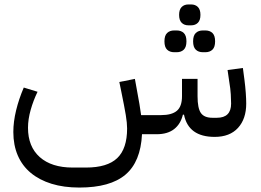

<svg xmlns="http://www.w3.org/2000/svg" viewBox="-20 -604 1173 864"><path d="M946 12Q828 12 808 -88H803Q793 -46 763.5 -23Q734 0 685 0H619Q613 124 544.5 182Q476 240 337 240Q267 240 212 223Q157 206 118.5 174Q80 142 60 95.5Q40 49 40 -10Q40 -56 52.5 -107.5Q65 -159 87 -210L149 -191Q130 -152 118 -109.5Q106 -67 106 -29Q106 56 159 103Q212 150 307 150H367Q463 150 507.5 107.5Q552 65 552 -26Q552 -50 546 -86.5Q540 -123 526 -191L517 -235L587 -249L595 -205Q603 -164 607.5 -135.5Q612 -107 615 -86H705Q753 -86 776 -105.5Q799 -125 799 -171V-249H869V-171Q869 -117 884 -95.5Q899 -74 936 -74H956Q1020 -74 1020 -138Q1020 -154 1018.5 -179.5Q1017 -205 1012 -234L1004 -289L1073 -298L1080 -245Q1084 -214 1086 -186Q1088 -158 1088 -138Q1088 -69 1051 -28.5Q1014 12 946 12ZM893 -369Q873 -369 861 -380.5Q849 -392 849 -418Q849 -444 861 -455.5Q873 -467 893 -467H904Q924 -467 936 -455.5Q948 -444 948 -418Q948 -392 936 -380.5Q924 -369 904 -369ZM764 -369Q744 -369 732 -380.5Q720 -392 720 -418Q720 -444 732 -455.5Q744 -467 764 -467H775Q795 -467 807 -455.5Q819 -444 819 -418Q819 -392 807 -380.5Q795 -369 775 -369ZM828 -490Q809 -490 797.5 -501.5Q786 -513 786 -537Q786 -561 797.5 -572.5Q809 -584 828 -584H840Q859 -584 870.5 -572.5Q882 -561 882 -537Q882 -513 870.5 -501.5Q859 -490 840 -490Z"/></svg>

Font: IBM Plex Sans Arabic
Style: Regular
Weight: 400
Designer: Mike Abbink, Paul van der Laan, Pieter van Rosmalen, Wael Morcos, Khajak Apelian
Foundry: Bold Monday
Version: Version 1.1